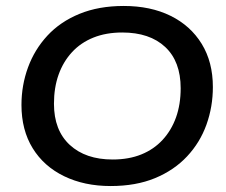

<svg xmlns="http://www.w3.org/2000/svg" viewBox="-20 -614 757 644"><path d="M351 10Q263 10 195 -23Q127 -56 89.5 -117Q52 -178 52 -262Q52 -328 74 -388Q96 -448 139 -494.5Q182 -541 246.5 -567.5Q311 -594 395 -594Q485 -594 552 -561Q619 -528 656.5 -467Q694 -406 694 -322Q694 -256 672.5 -196Q651 -136 607.5 -89.5Q564 -43 500 -16.5Q436 10 351 10ZM358 -79Q412 -79 454 -96Q496 -113 525.5 -145Q555 -177 570.5 -220.5Q586 -264 586 -318Q586 -408 534 -456.5Q482 -505 390 -505Q336 -505 293.5 -488Q251 -471 221.5 -439Q192 -407 176.5 -363.5Q161 -320 161 -266Q161 -177 214 -128Q267 -79 358 -79Z"/></svg>

Font: Rokkitt Medium
Style: Italic
Weight: 500
Italic angle: -9°
Designer: Vernon Adams
Foundry: Vernon Adams
Version: Version 3.103